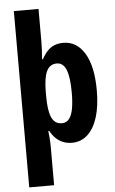

<svg xmlns="http://www.w3.org/2000/svg" viewBox="-64 -803 651 1085"><g transform="rotate(-5 261.0 -260.0)"><path d="M485 -273Q485 -183 465 -120Q445 -57 408 -23.5Q371 10 320 10Q293 10 270 1Q247 -8 229 -25.5Q211 -43 197 -68H192Q194 -50 195.5 -33.5Q197 -17 197.5 -3.5Q198 10 198 20V240H57V-760H197V-573Q197 -549 195.5 -523Q194 -497 192 -475H197Q213 -504 230.5 -522Q248 -540 270 -548.5Q292 -557 319 -557Q396 -557 440.5 -483Q485 -409 485 -273ZM343 -272Q343 -360 326 -402Q309 -444 273 -444Q233 -444 215 -406.5Q197 -369 197 -288V-264Q197 -183 214.5 -144Q232 -105 273 -105Q299 -105 314.5 -125.5Q330 -146 336.5 -183.5Q343 -221 343 -272Z"/></g></svg>

Font: Noto Sans Display Condensed
Style: Bold
Weight: 700
Width: 3
Designer: Monotype Design Team
Foundry: Monotype Imaging Inc.
Version: Version 2.003